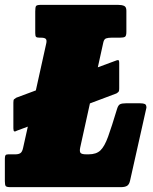

<svg xmlns="http://www.w3.org/2000/svg" viewBox="-60 -770 630 790"><path d="M-40 -24V-117Q-40 -127 -37.5 -131Q-35 -135 -25.5 -135H3.5Q16.5 -135 24 -140Q31.5 -145 35 -161.5L54.5 -249L10 -232.5Q2.5 -228 -1.2 -229.5Q-5 -231 -5 -242V-347.5Q-5 -359 -2.2 -361.5Q0.5 -364 7 -368L87.5 -398L130 -590Q133.5 -604.5 128.5 -609.8Q123.5 -615 108.5 -615H102.5Q91.5 -615 88.2 -618.5Q85 -622 85 -634V-723Q85 -740 88.2 -745Q91.5 -750 108.5 -750H425.5Q440.5 -750 450.2 -746Q460 -742 460 -726V-639Q460 -622.5 454.5 -618.8Q449 -615 433.5 -615H399.5Q385 -615 376.5 -612Q368 -609 365 -595L342.5 -493L414 -519.5Q422 -523 426.2 -522.8Q430.5 -522.5 430.5 -511V-406.5Q430.5 -397 428.8 -393.8Q427 -390.5 419 -385.5L310 -344.5L270 -163Q266.5 -146 271.8 -140.5Q277 -135 294.5 -135H305Q336 -135 353 -151Q370 -167 384.8 -207.8Q399.5 -248.5 422 -323Q426.5 -337.5 434.2 -341.2Q442 -345 458 -345H517Q529.5 -345 536 -342Q542.5 -339 542.5 -327L475 -26Q471.5 -10.5 462.5 -5.2Q453.5 0 437.5 0H-17.5Q-32.5 0 -36.2 -4.2Q-40 -8.5 -40 -24Z"/></svg>

Font: Besley* Condensed Fatface
Style: Italic
Weight: 900
Width: 3
Italic angle: -13°
Designer: Owen Earl
Foundry: indestructible type*
Version: Version 3.000; ttfautohint (v1.8.3)